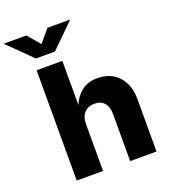

<svg xmlns="http://www.w3.org/2000/svg" viewBox="-244 -1071 1047 1190"><g transform="rotate(-20 279.5 -476.0)"><path d="M229 -311V0H55.2V-727.5H225.1V-436.5Q247.1 -489.3 287.6 -521Q328.1 -552.7 392.1 -552.7Q478 -552.7 529.8 -496.3Q581.5 -439.9 581.5 -347.7V0H407.7V-313.5Q407.7 -358.9 384.5 -384.5Q361.3 -410.2 320.3 -410.2Q279.3 -410.2 254.2 -384Q229 -357.9 229 -311ZM69.3 -951.7 139.2 -869.6 208.5 -951.7H355V-948.2L201.7 -797.4H76.2L-76.7 -948.2V-951.7Z"/></g></svg>

Font: Inter Extra Bold
Style: Regular
Weight: 800
Designer: Rasmus Andersson
Foundry: rsms
Version: Version 4.000;git-3c8e0fc